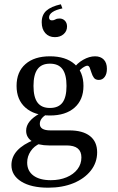

<svg xmlns="http://www.w3.org/2000/svg" viewBox="-20 -692 554 905"><path d="M207.3 192.7Q126.6 192.7 80.2 163.7Q33.9 134.7 33.9 86.3Q33.9 47.6 61.3 17.7Q88.7 -12.1 141.9 -33.1L168.5 -15.3Q141.1 -4 124.6 20.6Q108.1 45.2 108.1 74.2Q108.1 113.7 137.5 135.5Q166.9 157.3 219.4 157.3Q261.3 157.3 294 143.5Q326.6 129.8 345.2 105.6Q363.7 81.5 363.7 50Q363.7 21.8 346.4 7.7Q329 -6.5 293.5 -6.5H210.5Q161.3 -6.5 132.3 -25Q103.2 -43.5 103.2 -75.8Q103.2 -99.2 119.4 -119.4Q135.5 -139.5 167.7 -157.3L199.2 -153.2Q183.1 -142.7 175.4 -131.9Q167.7 -121 167.7 -108.1Q167.7 -92.7 180.2 -85.1Q192.7 -77.4 217.7 -77.4H306.5Q370.2 -77.4 404 -50.8Q437.9 -24.2 437.9 25.8Q437.9 74.2 408.1 112.1Q378.2 150 326.2 171.4Q274.2 192.7 207.3 192.7ZM215.3 -147.6Q141.9 -147.6 100 -184.7Q58.1 -221.8 58.1 -287.1Q58.1 -353.2 100 -389.9Q141.9 -426.6 215.3 -426.6Q289.5 -426.6 331.5 -389.9Q373.4 -353.2 373.4 -287.1Q373.4 -221.8 331.5 -184.7Q289.5 -147.6 215.3 -147.6ZM215.3 -183.1Q255.6 -183.1 274.6 -208.5Q293.5 -233.9 293.5 -287.1Q293.5 -340.3 274.6 -366.1Q255.6 -391.9 215.3 -391.9Q175.8 -391.9 156.9 -366.1Q137.9 -340.3 137.9 -287.1Q137.9 -233.9 156.9 -208.5Q175.8 -183.1 215.3 -183.1ZM446 -315.3Q429.8 -315.3 422.6 -325.4Q415.3 -335.5 411.3 -348.8Q407.3 -362.1 403.2 -372.2Q399.2 -382.3 391.1 -382.3Q386.3 -382.3 377.4 -377.4Q368.5 -372.6 358.9 -363.7Q349.2 -354.8 341.9 -342.7L325.8 -367.7Q342.7 -393.5 371.8 -410.1Q400.8 -426.6 428.2 -426.6Q454 -426.6 469 -411.3Q483.9 -396 483.9 -367.7Q483.9 -343.5 473.4 -329.4Q462.9 -315.3 446 -315.3ZM266.9 -671.8 274.2 -652.4Q243.5 -646 227.4 -635.1Q211.3 -624.2 211.3 -609.7Q211.3 -596 225 -596Q233.9 -596 241.1 -600.4Q248.4 -604.8 260.5 -604.8Q275.8 -604.8 285.9 -594.4Q296 -583.9 296 -566.9Q296 -545.2 279.8 -531Q263.7 -516.9 238.7 -516.9Q210.5 -516.9 193.5 -535.9Q176.6 -554.8 176.6 -587.1Q176.6 -621.8 198.4 -641.5Q220.2 -661.3 266.9 -671.8Z"/></svg>

Font: Playfair 9pt
Style: Regular
Weight: 400
Designer: Claus Eggers Sørensen
Foundry: Claus Eggers Sørensen
Version: Version 2.203